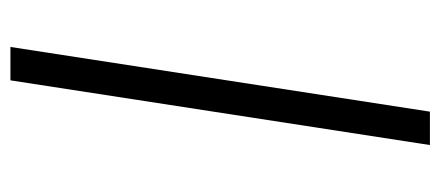

<svg xmlns="http://www.w3.org/2000/svg" viewBox="-258 -534 844 368"><g transform="rotate(-90 164.0 -350.0)"><path d="M258 -752 134 52H70L194 -752Z"/></g></svg>

Font: Pathway Extreme Condensed
Style: Regular
Weight: 400
Width: 3
Version: Version 1.001;gftools[0.9.26]